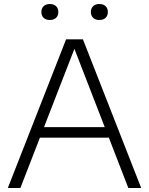

<svg xmlns="http://www.w3.org/2000/svg" viewBox="-20 -936 742 956"><path d="M19 0 309 -740H393L683 0H619L344 -709.5H357L81.5 0ZM161 -250.5 176.5 -303H525L540.5 -250.5ZM474.5 -836.5Q455 -836.5 443.8 -847.2Q432.5 -858 432.5 -876Q432.5 -894.5 443.8 -905.2Q455 -916 474.5 -916Q494.5 -916 505.8 -905.2Q517 -894.5 517 -876Q517 -858 505.8 -847.2Q494.5 -836.5 474.5 -836.5ZM228.5 -836.5Q208.5 -836.5 197.2 -847.2Q186 -858 186 -876Q186 -894.5 197.2 -905.2Q208.5 -916 228.5 -916Q248 -916 259.2 -905.2Q270.5 -894.5 270.5 -876Q270.5 -858 259.2 -847.2Q248 -836.5 228.5 -836.5Z"/></svg>

Font: Encode Sans SC SemiExpanded Light
Style: Regular
Weight: 300
Width: 6
Designer: Multiple Designers
Foundry: Impallari Type
Version: Version 3.002